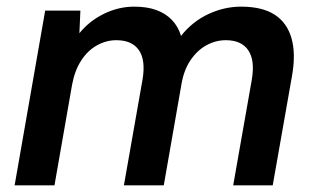

<svg xmlns="http://www.w3.org/2000/svg" viewBox="-20 -558 957 578"><path d="M24 0 116 -526H222L219 -458Q249 -495 293 -516.5Q337 -538 384 -538Q422 -538 450 -528Q478 -518 497 -498.5Q516 -479 525 -450Q559 -493 607 -515.5Q655 -538 706 -538Q769 -538 806.5 -514Q844 -490 857.5 -443Q871 -396 859 -329L801 0H682L738 -318Q748 -376 727.5 -406.5Q707 -437 660 -437Q629 -437 601 -421.5Q573 -406 553 -376Q533 -346 526 -303L473 0H353L409 -318Q419 -376 398.5 -406.5Q378 -437 330 -437Q300 -437 272 -421.5Q244 -406 224.5 -376Q205 -346 197 -303L144 0Z"/></svg>

Font: DM Sans 9pt SemiBold
Style: Italic
Weight: 600
Italic angle: -10°
Version: Version 4.004;gftools[0.9.30]